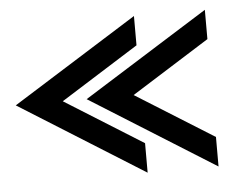

<svg xmlns="http://www.w3.org/2000/svg" viewBox="-38 -572 595 481"><g transform="rotate(-5 259.5 -331.0)"><path d="M493.2 -208V-133.8L178.7 -330.6L493.2 -527.8V-454.1L296.9 -330.6ZM314.9 -208V-133.8L0.5 -330.6L314.9 -527.8V-454.1L118.7 -330.6Z"/></g></svg>

Font: Fibel Sued LRS
Style: Regular
Weight: 400
Designer: Peter Wiegel
Foundry: Peter Wiegel
Version: Version 000.000